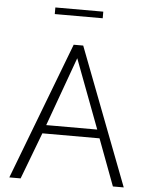

<svg xmlns="http://www.w3.org/2000/svg" viewBox="-59 -942 760 990"><g transform="rotate(5 320.5 -447.0)"><path d="M187 -893.6V-859.4H435.1V-893.6ZM347.2 -710.4H297.9L26.9 0H85.4L176.8 -241.2H472.7L563 0H619.1ZM457 -285.2H192.9L322.3 -642.6Z"/></g></svg>

Font: My Font
Style: ExtraLight
Weight: 500
Designer: Vernon Adams
Foundry: newtypography
Version: Version 0.001